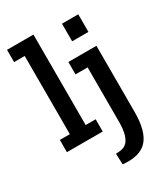

<svg xmlns="http://www.w3.org/2000/svg" viewBox="-220 -789 977 1114"><g transform="rotate(-30 269.0 -231.5)"><path d="M476 -5Q476 123 426.5 178.5Q377 234 264 223L261 150Q282 150 301.5 146Q321 142 336 126.5Q351 111 360 80Q369 49 369 -5V-366H288V-449H476ZM367 -660H476V-542H367ZM19 0V-82H86V-606H15V-688H192V-82H259V0Z"/></g></svg>

Font: Zilla Slab SemiBold
Style: Regular
Weight: 600
Designer: Typotheque.com
Foundry: Typotheque type foundry
Version: Version 1.1; 2017